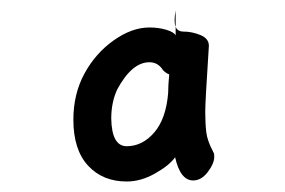

<svg xmlns="http://www.w3.org/2000/svg" viewBox="-20 -806 540 364"><path d="M220.2 -461.9Q174.8 -461.9 147 -491.9Q119.1 -522 119.1 -579.1Q119.1 -627.9 140.1 -666.5Q161.1 -705.1 195.6 -729.5Q230 -753.9 263.2 -753.9Q280.8 -753.9 295.4 -749.5Q310.1 -745.1 313 -738.8V-754.9Q316.9 -746.1 328.1 -746.1Q344.2 -746.1 360.1 -739.5Q376 -732.9 376 -719.2Q369.1 -612.8 369.1 -594.2Q369.1 -571.8 371.1 -555.4Q373 -539.1 383.8 -519Q383.8 -518.1 385 -516.6Q386.2 -515.1 386.2 -508.8Q386.2 -496.1 374 -480Q361.8 -463.9 346.2 -463.9Q321.8 -463.9 312 -507.8Q300.8 -492.2 273.9 -477.1Q247.1 -461.9 220.2 -461.9ZM220.2 -528.8Q250 -528.8 272.5 -554.9Q294.9 -581.1 298.8 -629.9Q298.8 -643.1 300.8 -665Q294.9 -667 289.1 -672.9Q279.8 -688 263.2 -688Q230 -688 202.1 -636.2Q190.9 -611.8 190.9 -581.1Q191.9 -528.8 220.2 -528.8ZM313 -754.9Q311 -759.8 311 -768.1Q311 -774.9 313 -786.1Z"/></svg>

Font: LXGW WenKai Mono GB Screen
Style: Regular
Weight: 400
Monospace: yes
Designer: LXGW / Fontworks Inc.
Foundry: LXGW / Fontworks Inc.
Version: Version 1.510;January 18,2025